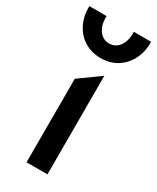

<svg xmlns="http://www.w3.org/2000/svg" viewBox="-227 -818 716 875"><g transform="rotate(30 131.5 -380.0)"><path d="M76.6 0V-439.5L186.6 -518.8V0ZM131.6 -580Q82.3 -580 45.2 -603.1Q8.1 -626.1 -12.2 -666.6Q-32.6 -707 -31.4 -759.5H59.4Q57.6 -713.4 77.8 -685.1Q98.1 -656.9 131.6 -656.9Q164.6 -656.9 184.7 -685.1Q204.9 -713.4 202.4 -759.5H293.9Q294.8 -707.7 274.2 -667.1Q253.7 -626.5 216.8 -603.2Q179.8 -580 131.6 -580Z"/></g></svg>

Font: Geologica-Sharp
Style: Regular
Weight: 100
Designer: Sindre Bremnes, Frode Helland
Foundry: Monokrom Skriftforlag AS
Version: Version 1.010;gftools[0.9.28]